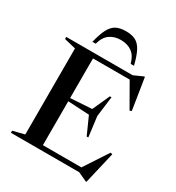

<svg xmlns="http://www.w3.org/2000/svg" viewBox="-224 -1075 1137 1240"><g transform="rotate(30 345.0 -455.0)"><path d="M32 0V-15.5L118 -37V-678.5L32 -699.5V-715H527L595.5 -745.5H601L638 -511.5L624 -507L524.5 -681H251V-385.5L410 -395.5L468 -523.5H480L461 -373L480 -223.5H468L410 -353L251 -361.5V-34H538L654 -211L668.5 -207L613 30H606.5L541.5 0ZM349 -874.5Q300 -874.5 266.5 -850.2Q233 -826 218.5 -772H194Q210 -838 229.5 -874.5Q249 -911 277.2 -925.5Q305.5 -940 349 -940Q392.5 -940 420.8 -925.5Q449 -911 468.5 -874.5Q488 -838 504 -772H479.5Q465 -826 431.5 -850.2Q398 -874.5 349 -874.5Z"/></g></svg>

Font: Newsreader Display Medium
Style: Regular
Weight: 500
Designer: Hugues Gentile
Foundry: Production Type
Version: Version 1.001